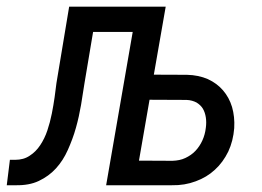

<svg xmlns="http://www.w3.org/2000/svg" viewBox="-42 -548 775 568"><path d="M413.1 -327.1 448.2 -528.3H162.6L125 -302.2L119.6 -260.7C117.2 -244.6 114.7 -228.5 111.3 -211.9C107.9 -194.8 103.5 -178.2 98.1 -162.1C92.8 -146 85.4 -131.3 77.1 -118.7C68.4 -105.5 58.1 -95.2 45.9 -87.4C33.7 -79.1 19.5 -75.2 2.4 -75.2H-12.7L-22 0H3.9C30.3 0.5 53.2 -3.4 72.8 -12.7C92.3 -22 109.4 -34.2 123.5 -49.8C137.7 -65.4 149.4 -83.5 158.7 -104.5C168 -125.5 176.3 -147 182.6 -169.9C189 -192.4 193.8 -214.8 197.8 -237.8C201.7 -260.7 205.1 -282.2 208 -302.2L233.4 -453.6H350.6L272 0H466.3C491.7 0.5 515.1 -3.4 537.1 -11.7C558.6 -19.5 577.6 -30.8 593.8 -45.9C609.9 -60.5 623 -78.6 633.3 -99.6C643.1 -120.6 648.9 -143.6 650.9 -168.9C652.3 -191.9 649.9 -212.4 644.5 -231.4C638.7 -250.5 629.9 -266.6 617.7 -280.8C605.5 -294.9 590.8 -305.7 572.8 -314C554.7 -321.8 534.2 -326.2 511.2 -326.7ZM369.1 -72.8 400.4 -252.9 509.8 -252.4C521.5 -252 531.2 -249 539.6 -244.6C547.4 -239.7 553.7 -233.9 558.1 -226.6C562.5 -219.2 565.4 -210.4 566.9 -200.7C568.4 -190.9 568.4 -180.7 566.9 -169.9C565.4 -156.7 562 -144 556.6 -132.3C551.3 -120.6 544.4 -110.4 536.1 -101.6C527.8 -92.8 517.6 -85.9 506.3 -80.6C495.1 -75.2 482.4 -72.8 468.3 -72.3Z"/></svg>

Font: Roboto Condensed
Style: Italic
Weight: 400
Designer: Google
Version: Version 1.000;PS 001.000;hotconv 1.0.88;makeotf.lib2.5.64775